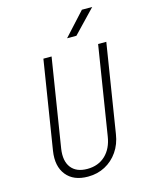

<svg xmlns="http://www.w3.org/2000/svg" viewBox="-139 -1036 877 1132"><g transform="rotate(-15 300.0 -470.0)"><path d="M255 10Q167 10 123.5 -44.5Q80 -99 94 -190L180 -730H230L144 -190Q133 -117 164.5 -76Q196 -35 263 -35Q330 -35 373.5 -76Q417 -117 428 -190L514 -730H564L478 -190Q469 -130 438 -85Q407 -40 360 -15Q313 10 255 10ZM346 -810 474 -950H537L403 -810Z"/></g></svg>

Font: JetBrains Mono NL Thin
Style: Italic
Weight: 100
Italic angle: -9°
Monospace: yes
Designer: Philipp Nurullin, Konstantin Bulenkov
Foundry: JetBrains
Version: Version 2.305; ttfautohint (v1.8.4.7-5d5b)